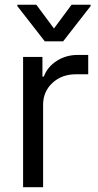

<svg xmlns="http://www.w3.org/2000/svg" viewBox="-20 -784 412 804"><path d="M76.7 0V-545.5H157.7V-463.1H163.4Q178.3 -503.6 217.3 -528.8Q256.4 -554 305.4 -554H349.4V-473H298.3Q238.6 -473 199.6 -436.8Q160.5 -400.6 160.5 -345.2V0ZM132.1 -764.2 206 -664.8 279.8 -764.2H359.4V-758.5L244.3 -610.8H167.6L52.6 -758.5V-764.2Z"/></svg>

Font: Inter Zeller
Style: Regular
Weight: 400
Designer: Rasmus Andersson; Joe Bland
Foundry: zeller
Version: Version 3.015;git-dec3a8cb1